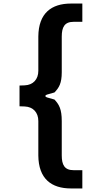

<svg xmlns="http://www.w3.org/2000/svg" viewBox="-20 -887 574 1082"><path d="M380 175H444V72H394C344 72 328 42 328 -11V-205C328 -272 313 -298 287 -326L245 -338C239 -340 236 -342 236 -346C236 -350 239 -352 245 -354L287 -366C313 -393 328 -418 328 -480V-681C328 -734 344 -764 394 -764H444V-867H380C270 -867 197 -813 196 -681V-488C196 -440 167 -408 119 -406L90 -405V-288L119 -287C167 -285 196 -253 196 -205V-11C197 121 270 175 380 175Z"/></svg>

Font: Finlandica SemiBold
Style: Regular
Weight: 600
Designer: Niklas Ekholm, Juho Hiilivirta, Jaakko Suomalainen
Foundry: Helsinki Type Studio
Version: Version 2.000;Glyphs 3.2 (3202)